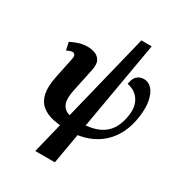

<svg xmlns="http://www.w3.org/2000/svg" viewBox="-228 -905 1194 1290"><g transform="rotate(30 369.0 -260.0)"><path d="M366 10Q299 10 245 -1.5Q191 -13 155.5 -42.5Q120 -72 108.5 -125Q97 -178 114 -260L147 -419Q152 -442 145 -452Q138 -462 127 -462Q117 -462 106 -457.5Q95 -453 83 -448L70 -508Q96 -521 128 -532Q160 -543 199 -543Q227 -543 254 -533.5Q281 -524 296 -498Q311 -472 300 -421L262 -240Q248 -173 260.5 -137.5Q273 -102 307 -88.5Q341 -75 392 -75Q454 -75 502 -86.5Q550 -98 584 -123Q618 -148 638.5 -187Q659 -226 667 -281Q674 -329 664.5 -362Q655 -395 636 -416Q617 -437 595 -447.5Q573 -458 554 -461Q560 -505 581.5 -524.5Q603 -544 634 -544Q671 -544 696.5 -515Q722 -486 732.5 -432.5Q743 -379 732 -306Q723 -239 696 -181.5Q669 -124 623 -81Q577 -38 513 -14Q449 10 366 10ZM242 240 488 -760H568L394 240Z"/></g></svg>

Font: Noto Serif
Style: Italic
Weight: 400
Italic angle: -12°
Designer: Monotype Design Team
Foundry: Monotype Imaging Inc.
Version: Version 2.013